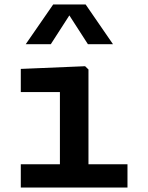

<svg xmlns="http://www.w3.org/2000/svg" viewBox="-20 -834 660 854"><path d="M72.5 0H547V-103.5H373.5V-525L358.5 -539.5L72.5 -527.5V-424.5H246.5V-103.5H72.5ZM94.5 -637.5H206L288.5 -765.5L371 -637.5H482.5L361 -814H216.5Z"/></svg>

Font: Monaspace Neon SemiBold
Style: Regular
Weight: 600
Designer: Riley Cran & the Lettermatic Team
Foundry: Lettermatic
Version: Version 1.200 (Monaspace Neon)